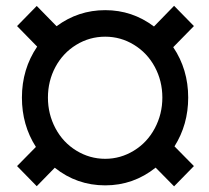

<svg xmlns="http://www.w3.org/2000/svg" viewBox="-20 -638 732 671"><path d="M523.9 -52.2Q446.3 9.8 347.7 9.8Q248.5 9.8 171.4 -51.8L108.4 12.7L39.6 -57.6L105.5 -124.5Q56.6 -200.7 56.6 -296.9Q56.6 -396.5 109.9 -475.1L39.6 -546.9L108.4 -617.2L177.7 -546.4Q253.4 -602.5 347.7 -602.5Q442.4 -602.5 518.1 -545.4L588.4 -617.7L657.7 -546.9L585.4 -473.1Q637.7 -395.5 637.7 -296.9Q637.7 -202.6 589.8 -126.5L657.7 -57.6L588.4 13.2ZM147.5 -296.9Q147.5 -239.3 173.8 -189.7Q200.2 -140.1 246.8 -111.6Q293.5 -83 347.7 -83Q401.4 -83 448 -111.6Q494.6 -140.1 521 -189.7Q547.4 -239.3 547.4 -296.9Q547.4 -355 521 -404.1Q494.6 -453.1 448.2 -481.4Q401.9 -509.8 347.7 -509.8Q293 -509.8 246.6 -481.4Q200.2 -453.1 173.8 -404.1Q147.5 -355 147.5 -296.9Z"/></svg>

Font: Roboto
Style: Bold
Weight: 700
Designer: Google
Version: Version 2.134; 2016; ttfautohint (v1.6)